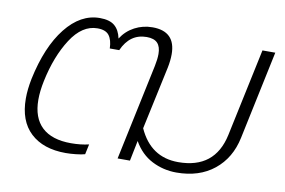

<svg xmlns="http://www.w3.org/2000/svg" viewBox="-64 -658 1158 781"><g transform="rotate(10 514.5 -267.5)"><path d="M50 -176Q50 -213 59 -258Q88 -395 149.5 -472.5Q211 -550 290 -550Q331 -550 351.5 -532.5Q372 -515 379 -481Q400 -514 434 -532Q468 -550 508 -550Q603 -550 603 -455Q603 -430 597 -400L541 -139Q591 -28 705 -28Q856 -28 887 -172L964 -535H1017L940 -170Q922 -84 860.5 -34.5Q799 15 705 15Q651 15 604 -9Q557 -33 528 -84L511 0H460L544 -397Q550 -426 550 -447Q550 -477 536 -492Q522 -507 491 -507Q422 -507 390 -435H351Q350 -470 336 -488.5Q322 -507 288 -507Q225 -507 178.5 -435Q132 -363 110 -258Q101 -215 101 -180Q101 -105 142 -66.5Q183 -28 262 -28Q302 -28 336 -36L327 6Q313 10 290 12.5Q267 15 248 15Q155 15 102.5 -34Q50 -83 50 -176Z"/></g></svg>

Font: Prompt ExtraLight
Style: Italic
Weight: 275
Italic angle: -12°
Designer: Katatrad Team
Foundry: CadsonDemak
Version: Version 1.000